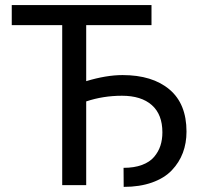

<svg xmlns="http://www.w3.org/2000/svg" viewBox="-20 -731 797 758"><path d="M225.6 -631.8H26.4V-710.9H578.1V-631.8H320.3V-410.6Q399.4 -434.6 463.9 -434.6Q581.5 -434.6 648.9 -377.9Q716.3 -321.3 716.3 -211.4Q716.3 -166 701.9 -127.7Q687.5 -89.4 658.2 -58.6Q628.9 -27.8 580.3 -10.5Q531.7 6.8 468.3 6.8L467.8 -68.4Q509.8 -68.4 540.5 -79.8Q571.3 -91.3 588.4 -111.6Q605.5 -131.8 613.3 -155.8Q621.1 -179.7 621.1 -208.5Q621.1 -279.3 579.3 -316.2Q537.6 -353 461.4 -353Q387.2 -353 320.3 -330.6V0H225.6Z"/></svg>

Font: Bert Sans Medium
Style: Regular
Weight: 500
Designer: Christian Robertson, Adam Twardoch, & Cristiano Sobral
Foundry: Google
Version: Version 12.135;January 10, 2020;FontCreator 12.0.0.2547 64-b